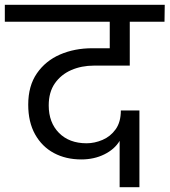

<svg xmlns="http://www.w3.org/2000/svg" viewBox="-47 -760 703 796"><path d="M449 16V-176Q428 -141 385.5 -120Q343 -99 290 -99Q226 -99 176.5 -125.5Q127 -152 98.5 -203Q70 -254 70 -326Q70 -404 106 -456Q142 -508 202 -534Q262 -560 336 -560H408V-670H-27V-740H636L635 -670H491V-488H343Q291 -488 248.5 -469.5Q206 -451 180.5 -414.5Q155 -378 155 -323Q155 -252 197.5 -209Q240 -166 312 -166Q345 -166 378 -180Q411 -194 432.5 -224Q454 -254 454 -302H531V16Z"/></svg>

Font: Poppins
Style: Regular
Weight: 400
Designer: Ninad Kale (Devanagari), Jonny Pinhorn (Latin)
Version: Version 5.002